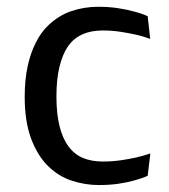

<svg xmlns="http://www.w3.org/2000/svg" viewBox="-20 -529 492 558"><path d="M267.6 8.8Q227.1 8.8 188.5 -3.9Q149.9 -16.6 119.6 -46.4Q88.9 -76.7 70.3 -126.5Q51.8 -176.3 51.8 -247.1Q51.8 -296.9 60.3 -336.2Q68.8 -375.5 84 -404.8Q98.6 -434.6 119.1 -454.1Q150.4 -484.4 187.7 -496.8Q225.1 -509.3 265.1 -509.3Q297.4 -509.3 323.7 -505.1Q350.1 -501 369.1 -495.6Q392.6 -489.7 409.2 -481.9L416.5 -416Q407.2 -419.4 396.7 -422.6Q386.2 -425.8 375 -428.2Q356 -432.6 331.1 -436.5Q306.2 -440.4 278.3 -440.4Q210.9 -440.4 178.7 -396Q162.1 -372.6 153.1 -335.9Q144 -299.3 144 -248.5Q144 -151.4 178.7 -104Q195.8 -80.6 220.7 -70.1Q245.6 -59.6 278.3 -59.6Q306.2 -59.6 331.3 -63.2Q356.4 -66.9 375.5 -71.3Q397.5 -76.2 417 -83L409.2 -18.1Q393.1 -10.7 369.6 -4.4Q351.1 1 325 4.9Q298.8 8.8 267.6 8.8Z"/></svg>

Font: Mako
Style: Regular
Weight: 400
Designer: vernon adams
Foundry: vernon adams
Version: Version 1.100; ttfautohint (v1.8.4.7-5d5b);gftools[0.9.33]